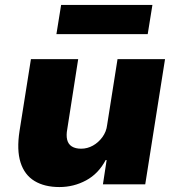

<svg xmlns="http://www.w3.org/2000/svg" viewBox="-20 -745 714 776"><path d="M220 11Q160 11 119.5 -13.5Q79 -38 63 -88.5Q47 -139 59 -216L105 -506H296L252 -224Q247 -198 251.5 -180Q256 -162 270.5 -153Q285 -144 308 -144Q333 -144 355.5 -156.5Q378 -169 394 -191Q410 -213 413 -240L455 -506H647L567 0H396L411 -98H407Q378 -43 328 -16Q278 11 220 11ZM208 -607 227 -725H596L577 -607Z"/></svg>

Font: Nunito Sans 7pt Black
Style: Italic
Weight: 900
Italic angle: -9°
Version: Version 3.101;gftools[0.9.27]